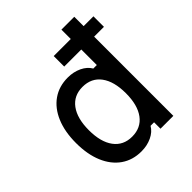

<svg xmlns="http://www.w3.org/2000/svg" viewBox="-231 -997 1162 1162"><g transform="rotate(-45 350.0 -416.0)"><path d="M308 16Q233 16 178 -22.5Q123 -61 93 -132Q63 -203 63 -300Q63 -397 93 -468Q123 -539 178 -577.5Q233 -616 308 -616Q357 -616 397 -597Q437 -578 456 -545H486V-678H340V-768H486V-848H596V-768H680V-678H596V0H486V-55H456Q437 -22 397 -3Q357 16 308 16ZM331 -87Q407 -87 448.5 -143Q490 -199 490 -300Q490 -401 448.5 -457Q407 -513 331 -513Q256 -513 214.5 -457Q173 -401 173 -300Q173 -199 214.5 -143Q256 -87 331 -87Z"/></g></svg>

Font: Martian Mono
Style: Regular
Weight: 400
Monospace: yes
Designer: Roman Shamin
Foundry: Evil Martians
Version: Version 1.000; ttfautohint (v1.8.4.7-5d5b)